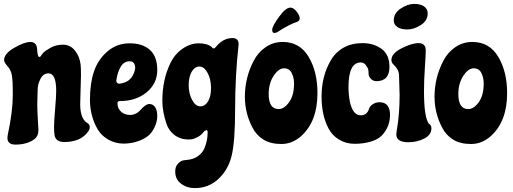

<svg xmlns="http://www.w3.org/2000/svg" viewBox="-20 -714 2629 984"><path d="M173 -255 171 -180Q171 -150 174 -99L177 -48Q177 -15 154 1Q117 27 59 27Q18 27 18 -8L20 -24Q45 -141 45.5 -222Q46 -303 40.5 -330Q35 -357 18 -375.5Q1 -394 1 -406Q1 -439 53 -469Q105 -499 135.5 -499Q166 -499 170 -466Q172 -422 181 -422Q184 -422 188 -425Q192 -432 200.5 -442Q209 -452 237.5 -468.5Q266 -485 303 -485Q340 -485 364 -455Q388 -425 393 -384Q395 -367 395 -328L391 -180Q391 -112 422 -87Q440 -78 440 -64.5Q440 -51 432 -40Q394 14 308 14Q267 13 260 -19Q257 -33 257 -62.5Q257 -92 262.5 -155.5Q268 -219 268 -249Q268 -338 228 -338Q202 -338 187.5 -310Q173 -282 173 -255Z M576 -300Q576 -294 580 -290Q584 -285 590 -285Q647 -290 666 -339Q671 -350 673 -365Q672 -400 645 -400Q614 -400 597.5 -370Q581 -340 576 -300ZM594 -196Q582 -196 582 -184Q582 -160 599.5 -142.5Q617 -125 647.5 -125Q678 -125 702.5 -153Q727 -181 745.5 -181Q764 -181 775 -165Q786 -149 786 -119.5Q786 -90 771.5 -60.5Q757 -31 737 -16Q717 -1 692 8Q655 22 613.5 22Q572 22 536 2Q500 -18 480 -52Q441 -120 441 -202.5Q441 -285 461 -346Q481 -407 529.5 -449.5Q578 -492 644.5 -492Q711 -492 748.5 -458Q786 -424 786 -355Q786 -286 731.5 -241Q677 -196 594 -196Z M1203 -487Q1185 -325 1185 -157.5Q1185 10 1167.5 83Q1150 156 1099.5 203Q1049 250 979 250Q938 250 908 227.5Q878 205 878 165Q878 140 891.5 125.5Q905 111 919 108L933 106Q969 104 993.5 87Q1018 70 1028 45Q1044 5 1044 -32V-40Q1043 -47 1037 -47L1027 -42Q1014 -23 994.5 -12.5Q975 -2 961 0L948 1Q905 1 875 -21.5Q845 -44 833 -80Q812 -143 812 -197Q812 -251 822 -298.5Q832 -346 853.5 -391Q875 -436 915 -464Q955 -492 999 -492Q1043 -492 1066 -472Q1069 -466 1075 -466Q1081 -466 1085 -472Q1122 -519 1172 -519Q1203 -519 1203 -487ZM1006.5 -169Q1031 -169 1046.5 -195Q1062 -221 1061.5 -265Q1061 -309 1043.5 -341Q1026 -373 1002 -373Q978 -373 962.5 -346.5Q947 -320 947 -277.5Q947 -235 964.5 -202Q982 -169 1006.5 -169Z M1429 -499Q1516 -499 1561.5 -423Q1607 -347 1607 -237Q1607 -92 1524 -17Q1478 24 1422 24Q1366 24 1329.5 1Q1293 -22 1274 -60Q1235 -134 1235 -218Q1235 -316 1280 -402Q1302 -445 1341 -472Q1380 -499 1429 -499ZM1357 -232Q1357 -155 1408 -155Q1436 -155 1461.5 -190Q1487 -225 1487 -286Q1487 -316 1475 -340Q1463 -364 1435.5 -364Q1408 -364 1382.5 -325.5Q1357 -287 1357 -232ZM1500 -601Q1470 -592 1418 -560L1401 -549Q1392 -545 1386 -545Q1375 -545 1375 -562Q1375 -579 1409.5 -627Q1444 -675 1468 -675Q1484 -675 1500 -655Q1516 -635 1516 -620.5Q1516 -606 1500 -601Z M1925 -190Q1979 -190 1979 -124Q1978 -84 1962 -54.5Q1946 -25 1926.5 -10.5Q1907 4 1879 12Q1842 23 1798 23Q1754 23 1718.5 2Q1683 -19 1664 -55Q1628 -123 1628 -219Q1628 -324 1675 -404Q1698 -445 1739.5 -469Q1781 -493 1838 -493Q1895 -493 1935.5 -463.5Q1976 -434 1976 -372Q1976 -298 1909 -298Q1892 -298 1880.5 -310.5Q1869 -323 1869 -335.5Q1869 -348 1867.5 -356.5Q1866 -365 1855.5 -379.5Q1845 -394 1829 -394Q1766 -394 1766 -268Q1766 -230 1773 -193Q1788 -123 1829 -123Q1860 -123 1871 -155Q1874 -169 1890 -179.5Q1906 -190 1925 -190Z M2025 -327Q2025 -343 2017.5 -357Q2010 -371 1998 -382Q1986 -393 1986 -406Q1986 -440 2038 -466.5Q2090 -493 2125.5 -493Q2161 -493 2162 -457Q2162 -432 2157.5 -367.5Q2153 -303 2153 -248Q2153 -115 2177 -81Q2191 -73 2191 -56Q2191 -23 2154.5 -4Q2118 15 2072 15Q2011 15 2011 -26Q2011 -28 2014 -49Q2028 -129 2028 -228ZM2172 -645Q2172 -608 2136.5 -585.5Q2101 -563 2068 -563Q2035 -563 2016.5 -575.5Q1998 -588 1998 -609Q1998 -647 2034 -670.5Q2070 -694 2102.5 -694Q2135 -694 2153.5 -681Q2172 -668 2172 -645Z M2401 -499Q2488 -499 2533.5 -423Q2579 -347 2579 -237Q2579 -92 2496 -17Q2450 24 2394 24Q2338 24 2301.5 1Q2265 -22 2246 -60Q2207 -134 2207 -218Q2207 -316 2252 -402Q2274 -445 2313 -472Q2352 -499 2401 -499ZM2329 -232Q2329 -155 2380 -155Q2408 -155 2433.5 -190Q2459 -225 2459 -286Q2459 -316 2447 -340Q2435 -364 2407.5 -364Q2380 -364 2354.5 -325.5Q2329 -287 2329 -232Z"/></svg>

Font: Chicle
Style: Regular
Weight: 400
Designer: Angel Koziupa and Alejandro Paul
Foundry: Angel Koziupa and Alejandro Paul
Version: Version 1.000